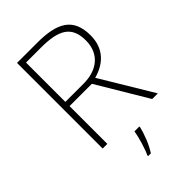

<svg xmlns="http://www.w3.org/2000/svg" viewBox="-273 -813 1132 1132"><g transform="rotate(-45 293.0 -246.5)"><path d="M269 -714H102V0H141V-315H327L515 0H562L366 -326C461 -352 524 -415 524 -522C524 -668 436 -714 269 -714ZM264 -678C412 -678 483 -641 483 -521C483 -411 408 -350 292 -350H141V-678ZM347 68V61H306C300 104 276 183 260 214V221H283C313 175 335 116 347 68Z"/></g></svg>

Font: Noto Sans Ethiopic ExtraLight
Style: Regular
Weight: 200
Designer: Monotype Design Team
Foundry: Monotype Imaging Inc.
Version: Version 2.102